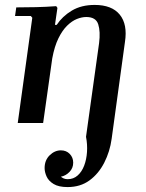

<svg xmlns="http://www.w3.org/2000/svg" viewBox="-20 -499 592 779"><path d="M254 260Q218 260 197.5 247.5Q177 235 169 217Q161 199 161 183Q161 151 181.5 131Q202 111 227 111Q249 111 263 125.5Q277 140 277 161Q277 183 262 198.5Q247 214 227 218Q232 222 238.5 225Q245 228 255 228Q278 228 295 213Q312 198 321.5 173Q331 148 333 117.5Q335 87 329 56L382 -324Q388 -371 378.5 -400.5Q369 -430 330 -430Q312 -430 292 -422Q272 -414 252.5 -395Q233 -376 217 -343.5Q201 -311 192 -262L155 0H52L111 -427L105 -434H41L46 -469Q85 -469 126.5 -470Q168 -471 208 -474L213 -467L203 -398H210Q233 -433 271.5 -456Q310 -479 364 -479Q434 -479 466 -439.5Q498 -400 487 -329L433 64Q426 116 403 161Q380 206 343 233Q306 260 254 260Z"/></svg>

Font: Brygada 1918 SemiBold
Style: Italic
Weight: 600
Italic angle: -8°
Designer: Mateusz Machalski | Borys Kosmynka | Przemek Hoffer
Foundry: NIEPODLEGLA 2018
Version: Version 3.006